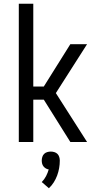

<svg xmlns="http://www.w3.org/2000/svg" viewBox="-20 -755 540 1021"><path d="M354 0 213 -225H157V0H80V-735H157V-295H213L354 -520H443L277 -260L443 0ZM240 246 202 213Q216 199 225 181.5Q234 164 239 146Q231 145 223.5 140.5Q216 136 211 129.5Q206 123 204 115Q202 107 202 99Q202 89 205 79.5Q208 70 214.5 63.5Q221 57 230.5 54Q240 51 250 51Q260 51 269.5 54Q279 57 285.5 63.5Q292 70 295 79.5Q298 89 298 99Q298 119 294.5 139Q291 159 284 178Q277 197 266 214.5Q255 232 240 246Z"/></svg>

Font: Huly
Style: Regular
Weight: 400
Designer: Belleve Invis
Foundry: Belleve Invis
Version: Version 33.2.5; ttfautohint (v1.8.4)